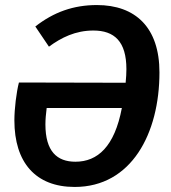

<svg xmlns="http://www.w3.org/2000/svg" viewBox="-20 -726 676 761"><path d="M364 -706C271 -706 193 -678 120 -621L174 -541C223 -577 279 -605 350 -605C433 -605 481 -562 481 -452C481 -436 480 -418 478 -398L55 -399C45 -360 37 -295 37 -249C37 -82 121 15 276 15C501 15 612 -197 612 -439C612 -617 517 -706 364 -706ZM279 -85C206 -85 160 -126 160 -233C160 -253 162 -274 165 -298H463C434 -145 367 -85 279 -85Z"/></svg>

Font: Fira Sans Medium
Style: Italic
Weight: 500
Italic angle: -8°
Designer: bBox Type GmbH & Carrois Corporate GbR & Edenspiekermann AG
Foundry: bBox Type GmbH & Carrois Corporate GbR & Edenspiekermann AG
Version: Version 4.301;PS 004.301;hotconv 1.0.88;makeotf.lib2.5.64775